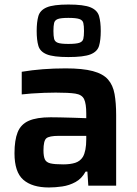

<svg xmlns="http://www.w3.org/2000/svg" viewBox="-20 -820 605 848"><path d="M196 8Q122 8 83 -26Q44 -60 44 -143Q44 -201 58 -236Q72 -271 107 -286.5Q142 -302 204 -302Q217 -302 244.5 -301.5Q272 -301 303.5 -300Q335 -299 361 -298V-318Q361 -362 351.5 -382Q342 -402 313 -406.5Q284 -411 226 -411Q204 -411 175 -410Q146 -409 119 -407Q92 -405 76 -403V-503Q166 -518 270 -518Q345 -518 390 -506Q435 -494 457 -469Q479 -444 486 -404.5Q493 -365 493 -312V0H370L366 -62H358Q341 -31 313.5 -16Q286 -1 255 3.5Q224 8 196 8ZM259 -94Q291 -94 312.5 -101Q334 -108 346 -127Q361 -153 361 -205V-220H240Q197 -220 184.5 -209Q172 -198 172 -156Q172 -130 178 -116.5Q184 -103 202.5 -98.5Q221 -94 259 -94ZM282 -568Q216 -568 186.5 -580Q157 -592 149.5 -617.5Q142 -643 142 -683Q142 -723 149.5 -749Q157 -775 186.5 -787.5Q216 -800 282 -800Q350 -800 380 -787.5Q410 -775 417.5 -749Q425 -723 425 -683Q425 -643 417.5 -617.5Q410 -592 380 -580Q350 -568 282 -568ZM282 -626Q316 -626 330.5 -631Q345 -636 348 -648.5Q351 -661 351 -683Q351 -706 348 -718.5Q345 -731 330.5 -736Q316 -741 282 -741Q249 -741 235.5 -736Q222 -731 219 -718.5Q216 -706 216 -683Q216 -661 219 -648.5Q222 -636 235.5 -631Q249 -626 282 -626Z"/></svg>

Font: Saira SemiBold
Style: Regular
Weight: 600
Designer: Hector Gatti with collaboration of the Omnibus-Type team
Foundry: Omnibus-Type
Version: Version 1.100; ttfautohint (v1.8.3)